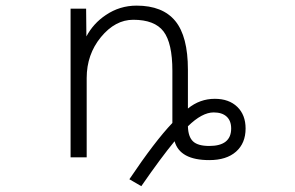

<svg xmlns="http://www.w3.org/2000/svg" viewBox="-20 -553 1040 676"><path d="M641.6 -108.4Q642.6 -71.3 659.7 -55.2Q676.8 -39.1 716.8 -39.1Q793.9 -39.1 793.9 -100.6Q793.9 -127.9 777.8 -142.6Q761.7 -157.2 732.4 -157.2Q691.4 -157.2 641.6 -108.4ZM285.2 1H228.5V-522.5H283.2L284.2 -424.8Q308.6 -470.7 352.5 -500Q401.4 -533.2 460.9 -533.2Q552.7 -533.2 597.2 -479Q641.6 -424.8 641.6 -307.6V-170.9Q683.6 -205.1 736.3 -205.1Q786.1 -205.1 815.4 -176.8Q844.7 -148.4 844.7 -100.6Q844.7 -48.8 811 -19Q777.3 10.7 716.8 10.7Q613.3 10.7 594.7 -55.7Q546.9 2 477.5 102.5L435.5 78.1Q525.4 -55.7 586.9 -120.1V-303.7Q586.9 -401.4 555.7 -442.4Q524.4 -483.4 449.2 -483.4Q385.7 -483.4 335.4 -422.4Q285.2 -361.3 285.2 -278.3Z"/></svg>

Font: GenEi Gothic M Light
Style: Regular
Weight: 300
Designer: o_tamon (Modified); [Source Han Sans]
Ryoko NISHIZUKA  (kana & ideographs); Paul D. Hunt (Latin, Greek & Cyrillic); Wenl
Version: Version 1.1a;Original Version 1.004